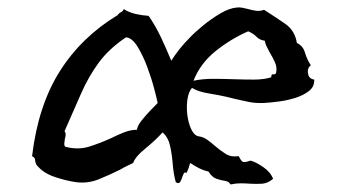

<svg xmlns="http://www.w3.org/2000/svg" viewBox="-20 -480 922 509"><path d="M475 -22Q469 -24 467 -20Q465 -16 463 -10Q461 -3 457.5 2.5Q454 8 446 3Q440 -19 438 -44.5Q436 -70 431 -93Q426 -116 411 -129Q391 -107 365 -86Q339 -65 333 -48Q325 -44 316.5 -40Q308 -36 300 -31Q272 -17 242.5 -5Q213 7 182 3Q154 -1 123.5 -11.5Q93 -22 76 -44Q73 -51 73 -56.5Q73 -62 65 -66Q81 -200 138.5 -291Q196 -382 292 -440Q295 -445 300.5 -447.5Q306 -450 308 -456Q322 -447 339.5 -443Q357 -439 374 -438Q392 -412 406.5 -381.5Q421 -351 434 -319Q455 -352 482 -379Q497 -395 518.5 -412.5Q540 -430 563.5 -444Q587 -458 607 -460Q615 -461 622.5 -459.5Q630 -458 638 -456Q648 -453 658.5 -451.5Q669 -450 680 -454Q710 -435 736 -417Q762 -399 767 -366Q783 -359 788.5 -340.5Q794 -322 804 -307Q794 -299 796.5 -285Q799 -271 813 -269Q814 -251 800 -239.5Q786 -228 764.5 -221Q743 -214 720 -211Q697 -208 680 -207Q657 -206 638.5 -210Q620 -214 602 -218Q597 -219 592 -220.5Q587 -222 582 -223Q560 -228 532.5 -232.5Q505 -237 489 -247Q480 -237 477 -217.5Q474 -198 476.5 -176.5Q479 -155 486.5 -138.5Q494 -122 505 -119Q519 -117 529.5 -109.5Q540 -102 550 -93Q563 -82 577.5 -72.5Q592 -63 613 -66Q620 -51 625.5 -50.5Q631 -50 637 -52Q642 -54 645 -54Q659 -50 678 -37Q697 -24 704 -6Q690 6 675 7Q660 8 643 7Q631 6 618 6Q605 6 591 9Q587 1 576.5 -0.5Q566 -2 554 -6Q542 -10 533 -25Q520 -28 508 -34Q496 -40 484 -48Q481 -35 475 -22ZM398 -207Q396 -217 389 -244Q382 -271 370.5 -302Q359 -333 344.5 -356.5Q330 -380 314 -381Q269 -351 241.5 -313.5Q214 -276 194.5 -231Q175 -186 151 -132Q154 -129 154 -123.5Q154 -118 152 -112Q151 -106 150.5 -100Q150 -94 153 -91Q187 -82 217 -91.5Q247 -101 275 -114Q293 -123 310 -129.5Q327 -136 343 -136Q344 -146 355 -160Q366 -174 379 -187.5Q392 -201 398 -207ZM712 -287Q715 -301 709 -314.5Q703 -328 695 -341Q690 -350 686.5 -357.5Q683 -365 682 -372Q668 -374 660 -382.5Q652 -391 638 -397Q592 -377 551.5 -344.5Q511 -312 493 -266Q517 -271 544.5 -271Q572 -271 599 -270Q627 -269 653 -269Q679 -269 699 -275Q699 -284 704.5 -283Q710 -282 712 -287Z"/></svg>

Font: Yuji Boku
Style: Regular
Weight: 400
Designer: Kataoka Yuji
Foundry: Kinuta Font Factory
Version: Version 3.002